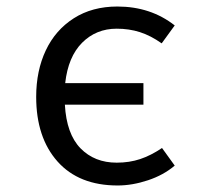

<svg xmlns="http://www.w3.org/2000/svg" viewBox="-20 -558 640 589"><path d="M516 -480 476 -425Q442 -449 409 -459.5Q376 -470 338 -470Q275 -470 232 -427Q189 -384 180 -303H420V-237H179Q184 -147 227 -103Q270 -59 338 -59Q377 -59 410 -70Q443 -81 477 -104L516 -50Q482 -21 434 -5Q386 11 341 11Q222 11 156.5 -62.5Q91 -136 91 -261Q91 -341 120.5 -403.5Q150 -466 206.5 -502Q263 -538 340 -538Q442 -538 516 -480Z"/></svg>

Font: FiraDG Mono
Style: Regular
Weight: 400
Designer: Carrois Corporate & Edenspiekermann AG
Foundry: Carrois Corporate GbR & Edenspiekermann AG
Version: Version 3.206